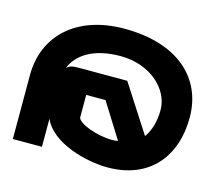

<svg xmlns="http://www.w3.org/2000/svg" viewBox="-80 -609 817 720"><g transform="rotate(15 328.0 -248.5)"><path d="M333 -405C449 -405 529 -328 529 -249C529 -203 518 -167 498 -139L380 -322H194C179 -322 159 -323 145 -309C167 -363 226 -405 333 -405ZM392 11C555 11 642 -98 642 -249C642 -400 530 -508 320 -508C132 -508 22 -399 22 -249V0H135V-109C172 -23 312 11 392 11ZM245 -231H320L405 -95C399 -94 390 -93 383 -93C321 -93 250 -121 245 -143Z"/></g></svg>

Font: Charger Pro
Style: BlkExt
Weight: 900
Designer: Jasper
Foundry: Cannot Into Space Fonts
Version: Version 1.09